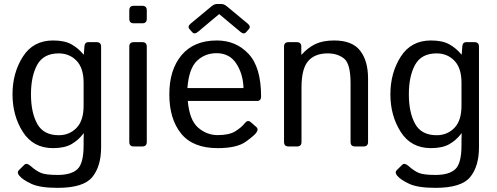

<svg xmlns="http://www.w3.org/2000/svg" viewBox="-20 -720 2444 944"><path d="M41.5 -256.3Q41.5 -361.3 92.3 -441.2Q143.1 -521 240.7 -521Q296.9 -521 330.6 -502.4Q364.3 -483.9 391.1 -451.7H392.1L395 -490.7Q396.5 -512.7 414.1 -512.7H455.1Q477.1 -512.7 477.1 -490.7V3.9Q477.1 97.7 433.8 150.6Q390.6 203.6 263.2 203.6Q177.7 203.6 135.3 184.3Q92.8 165 74.7 143.6Q61.5 127.4 73.2 116.2L100.1 89.8Q111.3 79.1 131.3 96.7Q157.2 120.1 181.2 130.1Q205.1 140.1 263.7 140.1Q330.1 140.1 360.6 111.8Q391.1 83.5 391.1 -5.4V-34.7Q391.1 -49.8 392.1 -64.5H391.1Q365.7 -30.8 331.3 -11.2Q296.9 8.3 240.7 8.3Q143.1 8.3 92.3 -71.5Q41.5 -151.4 41.5 -256.3ZM132.3 -256.3Q132.3 -166.5 163.3 -110.8Q194.3 -55.2 268.6 -55.2Q321.3 -55.2 356.2 -91.1Q391.1 -127 391.1 -200.2V-312.5Q391.1 -385.7 356.2 -421.6Q321.3 -457.5 268.6 -457.5Q194.3 -457.5 163.3 -401.9Q132.3 -346.2 132.3 -256.3Z M637.7 0Q615.7 0 615.7 -22V-490.7Q615.7 -512.7 637.7 -512.7H679.7Q701.7 -512.7 701.7 -490.7V-22Q701.7 0 679.7 0ZM637.7 -605.5Q615.7 -605.5 615.7 -627.4V-669.4Q615.7 -691.4 637.7 -691.4H679.7Q701.7 -691.4 701.7 -669.4V-627.4Q701.7 -605.5 679.7 -605.5Z M911.6 -577.1Q900.4 -589.8 917.5 -604L1018.1 -687.5Q1033.2 -700.2 1045.4 -700.2H1069.8Q1082 -700.2 1097.2 -687.5L1197.8 -604Q1214.8 -589.8 1203.6 -577.1L1190.4 -562Q1179.2 -549.3 1162.6 -563L1058.1 -650.4H1057.1L952.6 -563Q936 -549.3 924.8 -562ZM812.5 -256.3Q812.5 -377.4 873 -449.2Q933.6 -521 1046.4 -521Q1140.1 -521 1201.9 -455.3Q1263.7 -389.6 1263.7 -245.6Q1263.7 -223.6 1243.7 -223.6H903.3Q911.6 -129.4 954.1 -92.5Q996.6 -55.7 1050.3 -55.7Q1106.9 -55.7 1137.2 -74.7Q1167.5 -93.8 1181.6 -112.3Q1197.3 -132.8 1211.9 -120.1L1240.7 -95.2Q1252 -85.4 1240.7 -68.4Q1231.4 -54.2 1187.7 -22.9Q1144 8.3 1050.3 8.3Q928.2 8.3 870.4 -63.5Q812.5 -135.3 812.5 -256.3ZM901.4 -287.1H1177.2Q1175.3 -355.5 1142.1 -407Q1108.9 -458.5 1044.4 -458.5Q987.8 -458.5 948.2 -420.7Q908.7 -382.8 901.4 -287.1Z M1398.4 0Q1376.5 0 1376.5 -22V-490.7Q1376.5 -512.7 1398.4 -512.7H1439.5Q1461.4 -512.7 1461.4 -490.7V-451.7H1463.4Q1495.1 -486.8 1531.7 -503.9Q1568.4 -521 1623 -521Q1711.9 -521 1750.7 -470.9Q1789.6 -420.9 1789.6 -334V-22Q1789.6 0 1767.6 0H1725.6Q1703.6 0 1703.6 -22V-310.5Q1703.6 -406.2 1671.9 -431.9Q1640.1 -457.5 1591.3 -457.5Q1527.8 -457.5 1495.1 -419.7Q1462.4 -381.8 1462.4 -290V-22Q1462.4 0 1440.4 0Z M1899.4 -256.3Q1899.4 -361.3 1950.2 -441.2Q2001 -521 2098.6 -521Q2154.8 -521 2188.5 -502.4Q2222.2 -483.9 2249 -451.7H2250L2252.9 -490.7Q2254.4 -512.7 2272 -512.7H2313Q2335 -512.7 2335 -490.7V3.9Q2335 97.7 2291.7 150.6Q2248.5 203.6 2121.1 203.6Q2035.6 203.6 1993.2 184.3Q1950.7 165 1932.6 143.6Q1919.4 127.4 1931.2 116.2L1958 89.8Q1969.2 79.1 1989.3 96.7Q2015.1 120.1 2039.1 130.1Q2063 140.1 2121.6 140.1Q2188 140.1 2218.5 111.8Q2249 83.5 2249 -5.4V-34.7Q2249 -49.8 2250 -64.5H2249Q2223.6 -30.8 2189.2 -11.2Q2154.8 8.3 2098.6 8.3Q2001 8.3 1950.2 -71.5Q1899.4 -151.4 1899.4 -256.3ZM1990.2 -256.3Q1990.2 -166.5 2021.2 -110.8Q2052.2 -55.2 2126.5 -55.2Q2179.2 -55.2 2214.1 -91.1Q2249 -127 2249 -200.2V-312.5Q2249 -385.7 2214.1 -421.6Q2179.2 -457.5 2126.5 -457.5Q2052.2 -457.5 2021.2 -401.9Q1990.2 -346.2 1990.2 -256.3Z"/></svg>

Font: Istok Web
Style: Regular
Weight: 400
Designer: Andrey V. Panov
Foundry: Andrey V. Panov
Version: Version 1.0.2g